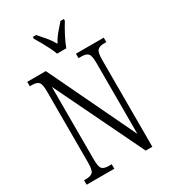

<svg xmlns="http://www.w3.org/2000/svg" viewBox="-221 -1042 1028 1154"><g transform="rotate(-30 293.0 -465.5)"><path d="M32 0V-31H46Q79 -31 92.5 -45Q106 -59 106 -111V-605Q106 -656 92.5 -669.5Q79 -683 48 -683H32V-714H161L449 -112V-605Q449 -655 436 -669Q423 -683 391 -683H370V-714H563V-683H546Q515 -683 501.5 -668.5Q488 -654 488 -603V0H442L145 -614V-111Q145 -59 158 -45Q171 -31 203 -31H224V0ZM272 -771Q264 -794 250.5 -820.5Q237 -847 222.5 -873Q208 -899 196 -918V-931H219Q243 -904 264.5 -878.5Q286 -853 304 -821Q321 -853 342.5 -878.5Q364 -904 388 -931H411V-918Q393 -890 370.5 -847.5Q348 -805 336 -771Z"/></g></svg>

Font: Noto Serif Ethiopic ExtraCondensed Light
Style: Regular
Weight: 300
Width: 2
Designer: Monotype Design Team
Foundry: Monotype Imaging Inc.
Version: Version 2.102; ttfautohint (v1.8.4.7-5d5b)